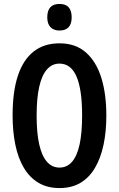

<svg xmlns="http://www.w3.org/2000/svg" viewBox="-20 -945 603 975"><path d="M520 -358Q520 -276 505.5 -208.5Q491 -141 462 -92Q433 -43 388.5 -16.5Q344 10 282 10Q220 10 175 -17Q130 -44 101 -93Q72 -142 58 -209.5Q44 -277 44 -359Q44 -480 71 -561Q98 -642 151 -683.5Q204 -725 282 -725Q364 -725 416.5 -678.5Q469 -632 494.5 -550Q520 -468 520 -358ZM166 -358Q166 -271 179 -212.5Q192 -154 218 -124Q244 -94 282 -94Q320 -94 345.5 -123Q371 -152 384 -210.5Q397 -269 397 -358Q397 -491 368.5 -556.5Q340 -622 282 -622Q244 -622 218 -592Q192 -562 179 -503.5Q166 -445 166 -358ZM282 -925Q314 -925 329 -907.5Q344 -890 344 -857Q344 -824 328.5 -807Q313 -790 282 -790Q253 -790 236.5 -807Q220 -824 220 -857Q220 -891 235.5 -908Q251 -925 282 -925Z"/></svg>

Font: Noto Sans Display ExtraCondensed SemiBold
Style: Regular
Weight: 600
Width: 2
Designer: Monotype Design Team
Foundry: Monotype Imaging Inc.
Version: Version 2.003